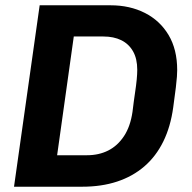

<svg xmlns="http://www.w3.org/2000/svg" viewBox="-20 -706 725 726"><path d="M33 0 130 -686H398Q471 -686 528 -657Q585 -628 617.5 -573.5Q650 -519 650 -441Q650 -430 649 -416Q648 -402 645 -376Q642 -350 635 -300Q625 -227 597.5 -171Q570 -115 526 -77Q482 -39 423 -19.5Q364 0 291 0ZM196 -119H309Q354 -119 389.5 -137Q425 -155 449 -191.5Q473 -228 481 -283Q486 -325 490.5 -354.5Q495 -384 497 -405.5Q499 -427 499 -442Q499 -484 483 -512Q467 -540 438.5 -554Q410 -568 371 -568H259Z"/></svg>

Font: Chivo SemiBold
Style: Italic
Weight: 600
Italic angle: -8.05°
Designer: Hector Gatti
Foundry: Omnibus-Type
Version: Version 2.002